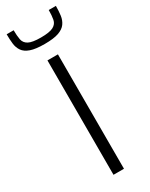

<svg xmlns="http://www.w3.org/2000/svg" viewBox="-234 -956 781 1000"><g transform="rotate(-30 156.0 -456.0)"><path d="M125 0V-688H188V0ZM156 -769Q102 -769 72 -779.5Q42 -790 28.5 -809.5Q15 -829 12 -855Q9 -881 9 -912H51Q51 -879 55.5 -855.5Q60 -832 82 -820Q104 -808 156 -808Q208 -808 230.5 -820Q253 -832 257.5 -855.5Q262 -879 262 -912H305Q305 -881 301.5 -855Q298 -829 284 -809.5Q270 -790 240 -779.5Q210 -769 156 -769Z"/></g></svg>

Font: Saira Expanded Light
Style: Regular
Weight: 300
Width: 7
Designer: Hector Gatti with collaboration of the Omnibus-Type team
Foundry: Omnibus-Type
Version: Version 1.101